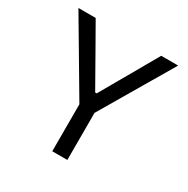

<svg xmlns="http://www.w3.org/2000/svg" viewBox="-162 -856 976 998"><g transform="rotate(30 326.0 -356.5)"><path d="M282 0V-282L128.5 -542Q103.5 -584 80.5 -623Q57.5 -662 27.5 -713H131Q158.5 -665 178 -630.5Q197.5 -596 215 -565.5Q232.5 -534.5 253.5 -497.5L322.5 -376H331.5L398.5 -493Q421 -532 439.5 -564Q457.5 -596 477.5 -631Q497.5 -666 524.5 -713H626Q600.5 -669.5 575.2 -626.5Q550 -583.5 525.5 -542.5L372.5 -282.5V0Z"/></g></svg>

Font: Heraclito
Style: Regular
Weight: 400
Designer: Kostas Bartsokas (font) & Cristiano Sobral (main changes)
Foundry: Kostas Bartsokas (font) & Cristiano Sobral (main changes)
Version: Version 1.00;July 8, 2020;FontCreator 13.0.0.2655 64-bit